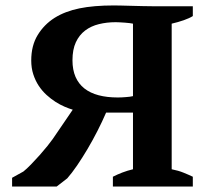

<svg xmlns="http://www.w3.org/2000/svg" viewBox="-20 -685 762 705"><path d="M688 -662.1V-626Q675.8 -618.2 654.8 -610.8Q633.8 -603.5 610.4 -598.1V-63.5Q635.3 -58.6 653.8 -51Q672.4 -43.5 688 -36.1V0H394.5V-36.1Q410.6 -44.4 429.2 -51.5Q447.8 -58.6 468.3 -63.5V-271.5H369.6Q355.5 -238.8 337.9 -204.3Q320.3 -169.9 301.3 -137.7Q282.2 -105.5 263.2 -77.6Q244.1 -49.8 227.1 -30.3L188 0H24.4V-32.2L65.9 -55.2Q78.1 -64.9 94 -81.3Q109.9 -97.7 125.5 -115.2Q141.1 -132.8 154.1 -148.9Q167 -165 173.8 -174.8L247.1 -282.2Q233.9 -286.1 217.3 -293.2Q200.7 -300.3 183.8 -311Q167 -321.8 150.9 -336.4Q134.8 -351.1 122.3 -369.9Q109.9 -388.7 102.3 -411.9Q94.7 -435.1 94.7 -462.9Q94.7 -517.6 118.4 -556.4Q142.1 -595.2 180.7 -619.6Q219.2 -643.6 271.7 -654.3Q324.2 -665 397.9 -665Q407.2 -665 425 -664.6Q442.9 -664.1 463.4 -663.6Q483.9 -663.1 503.9 -662.6Q523.9 -662.1 538.6 -662.1ZM412.1 -327.1Q418.5 -327.1 426 -327.4Q433.6 -327.6 441.4 -328.4Q449.2 -329.1 456.1 -329.8Q462.9 -330.6 468.3 -332V-598.1Q464.4 -599.1 456.3 -600.1Q448.2 -601.1 438.7 -601.8Q429.2 -602.5 419.9 -603Q410.6 -603.5 404.8 -603.5Q372.1 -603.5 343.3 -596.4Q314.5 -589.4 292.7 -573Q271 -556.6 258.5 -529.8Q246.1 -502.9 246.1 -463.9Q246.1 -428.7 257.3 -402.8Q268.6 -377 290 -360.1Q311.5 -343.3 342.3 -335.2Q373 -327.1 412.1 -327.1Z"/></svg>

Font: PT Astra Serif
Style: Bold
Weight: 700
Designer: A.Korolkova, I. Chaeva
Foundry: ParaType Ltd
Version: Version 1.002